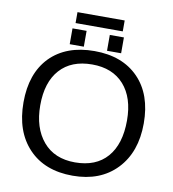

<svg xmlns="http://www.w3.org/2000/svg" viewBox="-96 -980 970 1074"><g transform="rotate(10 389.0 -443.0)"><path d="M730 -347.2Q730 -183.6 637.7 -86.9Q545.4 9.8 388.2 9.8Q229 9.8 137.9 -86.2Q46.9 -182.1 46.9 -347.2Q46.9 -511.7 137.2 -605Q229 -698.2 389.2 -698.2Q547.9 -698.2 638.9 -605Q730 -511.7 730 -347.2ZM634.8 -347.2Q634.8 -476.6 570.1 -549.3Q505.4 -622.1 389.2 -622.1Q271.5 -622.1 206.8 -550.3Q142.1 -478.5 142.1 -347.2Q142.1 -218.8 207 -142.1Q271.5 -65.9 388.2 -65.9Q507.3 -65.9 571 -139.2Q634.8 -212.4 634.8 -347.2ZM537.1 -711.9H457V-801.8H537.1ZM325.2 -711.9H245.1V-801.8H325.2ZM524.9 -896V-834H256.8V-896Z"/></g></svg>

Font: Libra Sans Modern
Style: Regular
Weight: 400
Foundry: Stefan Peev, Context Ltd
Version: Version 1.000